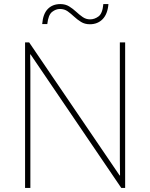

<svg xmlns="http://www.w3.org/2000/svg" viewBox="-20 -922 738 942"><path d="M594 0H575L130 -655H128Q129 -612 129 -577Q129 -542 129 -502V0H103V-714H123L567 -61H569Q568 -99 568 -138Q568 -177 568 -211V-714H594ZM187 -804Q191 -854 214.5 -878Q238 -902 276 -902Q301 -902 319.5 -890.5Q338 -879 353.5 -864.5Q369 -850 385.5 -838.5Q402 -827 422 -827Q444 -827 463.5 -841.5Q483 -856 487 -902H512Q508 -853 483.5 -828Q459 -803 421 -803Q396 -803 377.5 -814.5Q359 -826 343.5 -840.5Q328 -855 312 -866.5Q296 -878 274 -878Q254 -878 235.5 -863.5Q217 -849 212 -804Z"/></svg>

Font: Noto Sans Gujarati Thin
Style: Regular
Weight: 100
Designer: Jelle Bosma - Monotype Design Team, Universal Thirst
Foundry: Monotype Imaging Inc.
Version: Version 2.106; ttfautohint (v1.8.4.7-5d5b)